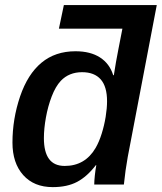

<svg xmlns="http://www.w3.org/2000/svg" viewBox="-20 -745 653 775"><path d="M192.9 10.3Q117.2 10.3 73.7 -38.3Q30.3 -86.9 30.3 -169.4Q30.3 -264.6 61 -355.5Q91.8 -445.8 147.5 -491.9Q203.1 -538.1 284.7 -538.1Q344.7 -538.1 383.5 -513.2Q422.4 -488.3 437 -441.4H439.5Q441.4 -453.1 443.6 -466.6Q445.8 -480 448.2 -494.6Q451.2 -513.2 458 -546.9Q464.8 -580.6 474.1 -629.4H217.8L237.8 -724.6H612.8L495.6 -111.3Q490.7 -84.5 486.8 -56.4Q482.9 -28.3 480 0H360.4Q360.4 -14.2 362.8 -36.9Q365.2 -59.6 368.7 -78.1H366.7Q331.5 -32.2 291.5 -11Q251.5 10.3 192.9 10.3ZM241.2 -75.2Q323.2 -75.2 365.7 -147.5Q379.9 -171.9 390.4 -205.3Q400.9 -238.8 406.5 -273.4Q412.1 -308.1 412.1 -336.4Q412.1 -395.5 386.5 -424.6Q360.8 -453.6 311.5 -453.6Q258.8 -453.6 225.6 -418.9Q204.1 -396 188.7 -355.7Q173.3 -315.4 165.3 -270.5Q157.2 -225.6 157.2 -187.5Q157.2 -131.3 178 -103.3Q198.7 -75.2 241.2 -75.2Z"/></svg>

Font: Arimo SemiBold
Style: Italic
Weight: 600
Italic angle: -12°
Version: Version 1.33